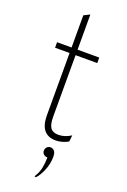

<svg xmlns="http://www.w3.org/2000/svg" viewBox="-180 -780 718 1082"><g transform="rotate(20 179.0 -238.5)"><path d="M221 12Q174.5 12 150.8 -17.2Q127 -46.5 127 -104V-478H40V-511H127V-704L163 -722V-511H293V-478H163V-109Q163 -62.5 177.2 -42.8Q191.5 -23 225 -23Q263 -23 300 -47L296 -9Q281 0.5 260.5 6.2Q240 12 221 12ZM188 245 179 242Q198.5 212.5 204.8 181.2Q211 150 211 118Q197.5 118 188.2 109.8Q179 101.5 179 89Q179 75.5 187.5 66.8Q196 58 208 58Q221.5 58 231.2 68.2Q241 78.5 241 104Q241 146.5 224 186.2Q207 226 188 245Z"/></g></svg>

Font: Overpass Thin
Style: Regular
Weight: 250
Designer: Delve Withrington, Dave Bailey, Thomas Jockin
Foundry: Delve Fonts LLC
Version: Version 4.000